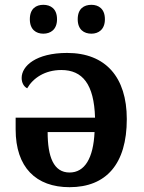

<svg xmlns="http://www.w3.org/2000/svg" viewBox="-20 -768 597 798"><path d="M360 -628C389 -628 416 -645 416 -688C416 -732 389 -748 360 -748C329 -748 303 -732 303 -688C303 -645 329 -628 360 -628ZM160 -628C190 -628 217 -645 217 -688C217 -732 190 -748 160 -748C130 -748 104 -732 104 -688C104 -645 130 -628 160 -628ZM269 10C421 10 507 -86 507 -273C507 -447 419 -548 259 -548C130 -548 70 -494 70 -444C70 -424 79 -408 93 -401C117 -443 166 -477 235 -477C323 -477 371 -418 375 -279H45V-230C45 -72 130 10 269 10ZM269 -51C203 -51 178 -116 178 -219H373C368 -110 332 -51 269 -51Z"/></svg>

Font: Noto Serif Semi
Style: Regular
Weight: 600
Designer: Monotype Design Team
Foundry: Monotype Imaging Inc.
Version: Version 1.002